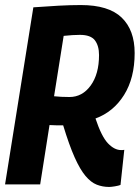

<svg xmlns="http://www.w3.org/2000/svg" viewBox="-23 -730 553 760"><path d="M-3 0 109 -701Q164 -705 209.5 -707.5Q255 -710 297 -710Q407 -710 458.5 -660.5Q510 -611 510 -520Q510 -421 468 -354Q426 -287 355 -261Q379 -189 404.5 -162.5Q430 -136 456 -136Q459 -136 462.5 -136Q466 -136 469 -137L454 2Q447 5 432 7.5Q417 10 409 10Q383 10 360 1Q337 -8 315.5 -33.5Q294 -59 272.5 -107Q251 -155 227 -234Q212 -234 199 -234Q186 -234 173 -235L136 0ZM252 -346Q303 -346 336 -391.5Q369 -437 369 -512Q369 -549 352.5 -570.5Q336 -592 293 -592Q276 -592 263.5 -591Q251 -590 229 -588L191 -349Q218 -346 252 -346Z"/></svg>

Font: Georama SemiCondensed
Style: Bold Italic
Weight: 700
Width: 4
Italic angle: -9°
Designer: Jean-Baptiste Levee
Foundry: Production Type
Version: Version 1.000